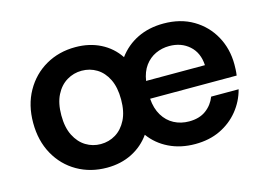

<svg xmlns="http://www.w3.org/2000/svg" viewBox="-76 -656 1129 810"><g transform="rotate(-15 488.5 -251.0)"><path d="M302 12Q230 12 172.5 -21Q115 -54 82 -113.5Q49 -173 49 -251Q49 -329 82.5 -388.5Q116 -448 173.5 -481Q231 -514 303 -514Q364 -514 412.5 -489.5Q461 -465 491 -420Q524 -465 574 -489.5Q624 -514 688 -514Q762 -514 817 -481.5Q872 -449 902.5 -393.5Q933 -338 933 -270Q933 -260 932.5 -248Q932 -236 930 -222H552Q555 -179 573.5 -148.5Q592 -118 621.5 -102.5Q651 -87 687 -87Q732 -87 761 -108.5Q790 -130 803 -164H923Q910 -114 877.5 -74Q845 -34 797 -11Q749 12 687 12Q624 12 573.5 -12.5Q523 -37 491 -81Q460 -37 411.5 -12.5Q363 12 302 12ZM302 -91Q338 -91 367.5 -109Q397 -127 415 -162.5Q433 -198 433 -251Q433 -304 415.5 -339.5Q398 -375 368.5 -393Q339 -411 303 -411Q268 -411 238 -393Q208 -375 190 -339.5Q172 -304 172 -251Q172 -198 190 -162.5Q208 -127 237.5 -109Q267 -91 302 -91ZM555 -299H812Q809 -354 774 -385Q739 -416 687 -416Q655 -416 627 -403Q599 -390 580 -364Q561 -338 555 -299Z"/></g></svg>

Font: DM Sans 16pt SemiBold
Style: Regular
Weight: 600
Version: Version 4.004;gftools[0.9.30]